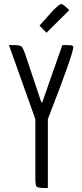

<svg xmlns="http://www.w3.org/2000/svg" viewBox="-20 -947 415 967"><path d="M221 0H216Q173 0 165.5 -6Q158 -12 158 -46V-347L25 -720H40Q78 -720 86.5 -714.5Q95 -709 107 -674L188 -432H193L294 -720H305Q332 -720 340.5 -718.5Q349 -717 349 -709Q349 -676 221 -347ZM247 -894Q280 -927 288 -927Q298 -927 329 -896L214 -782L179 -818Z"/></svg>

Font: Economica
Style: Regular
Weight: 400
Designer: Vicente Lamonaca
Foundry: Vicente Lamonaca
Version: Version 1.101